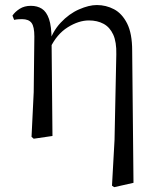

<svg xmlns="http://www.w3.org/2000/svg" viewBox="-20 -551 639 778"><path d="M107.8 3.5 116.6 -177.6 119.2 -402.8Q119.2 -443.1 107.8 -458.2Q96.4 -473.4 69.3 -473.4Q61.5 -473.4 53.8 -472.9Q46.1 -472.4 37.3 -470.4L30.5 -487.8Q41 -503.4 59.9 -515.4Q78.8 -527.4 105.2 -527.4Q131.1 -527.4 149.8 -515.5Q168.4 -503.6 178.6 -474.1Q188.8 -444.6 189 -389.8V-385.8L192.6 0L116.6 11.1ZM433.8 201.4 444.1 15.9 451.3 -330.8Q452.5 -380.7 438.8 -410.8Q425 -440.8 399.7 -454.5Q374.3 -468.2 340.2 -468.2Q298.8 -468.2 254.4 -440.4Q210.1 -412.7 183.1 -356.3L172.9 -366.7H175.1Q191.4 -422.5 225.8 -459Q260.1 -495.5 300.3 -513Q340.4 -530.6 372.3 -530.6Q409.7 -530.6 442.1 -513.5Q474.5 -496.4 495.1 -455.9Q515.6 -415.3 515.6 -345.2L520.9 189.8L442.8 207.4Z"/></svg>

Font: Noto Serif TC
Style: Regular
Weight: 200
Designer: Ryoko NISHIZUKA 西塚涼子 (kana & ideographs); Frank Grießhammer (Latin, Greek & Cyrillic); Wenlong ZHANG 张文龙 (bopomofo); San
Foundry: Adobe
Version: Version 2.001;hotconv 1.1.0;makeotfexe 2.6.0